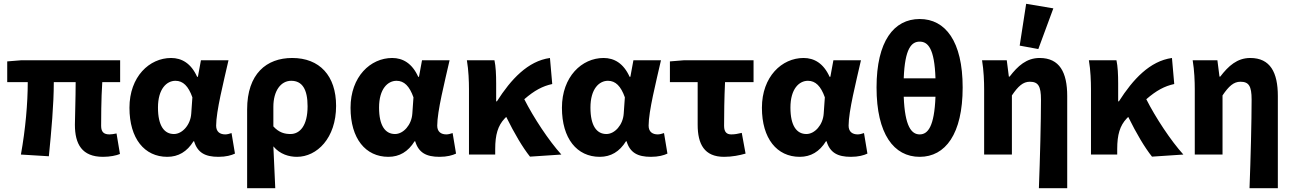

<svg xmlns="http://www.w3.org/2000/svg" viewBox="-20 -813 6802 1010"><path d="M374 -157C374 -55 411 12 522 12C559 12 592 5 611 -3L593 -111C579 -108 566 -106 556 -106C528 -106 512 -117 512 -151C512 -175 512 -294 518 -381H612V-496H92L18 -490V-381H126C126 -270 114 -133 90 0L237 9C250 -122 263 -262 263 -381H378C378 -298 374 -187 374 -157Z M661 -246C661 -84 740 12 860 12C918 12 964 -15 998 -70H1001C1019 -10 1059 12 1129 12C1169 12 1197 4 1216 -5L1198 -113C1186 -109 1175 -106 1165 -106C1138 -106 1117 -119 1117 -152C1117 -228 1156 -381 1182 -496H1037L1021 -409H1017C985 -480 936 -508 880 -508C766 -508 661 -410 661 -246ZM986 -215C982 -156 939 -108 895 -108C844 -108 811 -151 811 -247C811 -346 857 -388 903 -388C943 -388 971 -360 992 -301Z M1280 -237V177H1428C1425 104 1421 33 1418 -43C1453 -1 1501 12 1542 12C1647 12 1748 -86 1748 -256C1748 -415 1661 -508 1517 -508C1382 -508 1280 -425 1280 -237ZM1598 -254C1598 -151 1557 -108 1508 -108C1478 -108 1448 -115 1418 -148V-251C1418 -335 1457 -388 1512 -388C1570 -388 1598 -343 1598 -254Z M1824 -246C1824 -84 1903 12 2023 12C2081 12 2127 -15 2161 -70H2164C2182 -10 2222 12 2292 12C2332 12 2360 4 2379 -5L2361 -113C2349 -109 2338 -106 2328 -106C2301 -106 2280 -119 2280 -152C2280 -228 2319 -381 2345 -496H2200L2184 -409H2180C2148 -480 2099 -508 2043 -508C1929 -508 1824 -410 1824 -246ZM2149 -215C2145 -156 2102 -108 2058 -108C2007 -108 1974 -151 1974 -247C1974 -346 2020 -388 2066 -388C2106 -388 2134 -360 2155 -301Z M2933 0C2867 -73 2787 -194 2738 -291C2791 -337 2834 -360 2885 -371L2873 -508C2757 -492 2668 -396 2594 -280H2590V-374C2590 -420 2588 -464 2581 -496H2436C2445 -444 2447 -383 2447 -344V0H2585V-29C2585 -104 2599 -152 2635 -190L2643 -198C2687 -109 2729 -38 2768 11Z M2936 -246C2936 -84 3015 12 3135 12C3193 12 3239 -15 3273 -70H3276C3294 -10 3334 12 3404 12C3444 12 3472 4 3491 -5L3473 -113C3461 -109 3450 -106 3440 -106C3413 -106 3392 -119 3392 -152C3392 -228 3431 -381 3457 -496H3312L3296 -409H3292C3260 -480 3211 -508 3155 -508C3041 -508 2936 -410 2936 -246ZM3261 -215C3257 -156 3214 -108 3170 -108C3119 -108 3086 -151 3086 -247C3086 -346 3132 -388 3178 -388C3218 -388 3246 -360 3267 -301Z M3650 -157C3650 -55 3685 12 3789 12C3832 12 3870 4 3902 -5L3882 -114C3861 -109 3845 -106 3827 -106C3804 -106 3789 -117 3789 -151C3789 -211 3790 -296 3794 -381H3944V-496H3578L3504 -490V-381H3650Z M3988 -246C3988 -84 4067 12 4187 12C4245 12 4291 -15 4325 -70H4328C4346 -10 4386 12 4456 12C4496 12 4524 4 4543 -5L4525 -113C4513 -109 4502 -106 4492 -106C4465 -106 4444 -119 4444 -152C4444 -228 4483 -381 4509 -496H4364L4348 -409H4344C4312 -480 4263 -508 4207 -508C4093 -508 3988 -410 3988 -246ZM4313 -215C4309 -156 4266 -108 4222 -108C4171 -108 4138 -151 4138 -247C4138 -346 4184 -388 4230 -388C4270 -388 4298 -360 4319 -301Z M4818 -713C4682 -713 4591 -596 4591 -353C4591 -108 4682 12 4818 12C4953 12 5044 -108 5044 -353C5044 -596 4953 -713 4818 -713ZM4818 -594C4861 -594 4896 -559 4901 -401H4734C4740 -559 4775 -594 4818 -594ZM4818 -106C4775 -106 4740 -147 4734 -304H4901C4895 -147 4861 -106 4818 -106Z M5378 -793 5344 -573 5442 -555 5521 -769ZM5456 -289C5456 -175 5451 21 5445 177H5594V-308C5594 -432 5554 -508 5449 -508C5380 -508 5334 -466 5291 -410H5287L5276 -496H5146C5155 -442 5157 -383 5157 -344V0H5303V-311C5336 -360 5362 -383 5397 -383C5441 -383 5456 -361 5456 -289Z M6205 0C6139 -73 6059 -194 6010 -291C6063 -337 6106 -360 6157 -371L6145 -508C6029 -492 5940 -396 5866 -280H5862V-374C5862 -420 5860 -464 5853 -496H5708C5717 -444 5719 -383 5719 -344V0H5857V-29C5857 -104 5871 -152 5907 -190L5915 -198C5959 -109 6001 -38 6040 11Z M6564 -289C6564 -175 6559 21 6553 177H6702V-308C6702 -432 6662 -508 6557 -508C6488 -508 6442 -466 6399 -410H6395L6384 -496H6254C6263 -442 6265 -383 6265 -344V0H6411V-311C6444 -360 6470 -383 6505 -383C6549 -383 6564 -361 6564 -289Z"/></svg>

Font: Cambridge Sans Bold
Style: Regular
Weight: 700
Version: Version 2.020;PS 002.020;hotconv 1.0.88;makeotf.lib2.5.64775